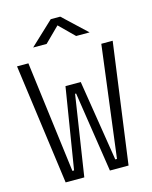

<svg xmlns="http://www.w3.org/2000/svg" viewBox="-131 -983 847 1068"><g transform="rotate(-15 293.0 -449.0)"><path d="M111.8 0 17.6 -693.4H83L164.6 -52.2H174.3L249.5 -517.6H337.4L411.6 -52.2H421.4L502.9 -693.4H568.4L474.1 0H366.7L295.9 -462.4H290L219.2 0ZM131.3 -771.5 266.6 -898.4H321.3L456.5 -771.5H378.9L293.9 -855.5L209 -771.5Z"/></g></svg>

Font: Cascadia Code NF Light
Style: Regular
Weight: 300
Monospace: yes
Designer: Aaron Bell
Foundry: Saja Typeworks
Version: Version 2404.023; ttfautohint (v1.8.4)